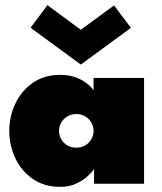

<svg xmlns="http://www.w3.org/2000/svg" viewBox="-20 -713 627 745"><path d="M345 0V-57.5Q340 -48.5 322.8 -31.8Q305.5 -15 277.8 -1.5Q250 12 213 12Q151.5 12 107.2 -18.8Q63 -49.5 39.5 -99Q16 -148.5 16 -205Q16 -261.5 39.5 -311Q63 -360.5 107.2 -391.5Q151.5 -422.5 213 -422.5Q248 -422.5 274 -412.8Q300 -403 317.2 -389.2Q334.5 -375.5 343 -362.5V-410.5H539V0ZM209 -205Q209 -188 217.5 -173Q226 -158 241 -149Q256 -140 276 -140Q296 -140 311 -149Q326 -158 334.5 -173Q343 -188 343 -205Q343 -222 334.5 -237Q326 -252 311 -261.2Q296 -270.5 276 -270.5Q256 -270.5 241 -261.2Q226 -252 217.5 -237Q209 -222 209 -205ZM293.5 -462.5 98.5 -605.5 164 -693 293.5 -597.5 422.5 -692 488 -605Z"/></svg>

Font: League Spartan Thin Black
Style: Regular
Weight: 900
Version: Version 2.002